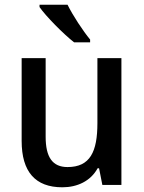

<svg xmlns="http://www.w3.org/2000/svg" viewBox="-20 -879 611 816"><path d="M267 -859H148V-849C174 -811 250 -734 295 -699H363V-711C333 -747 289 -814 267 -859ZM496 -632H394V-356C394 -234 363 -169 267 -169C203 -169 174 -211 174 -298V-632H72V-280C72 -149 130 -83 245 -83C308 -83 365 -109 395 -164H401L415 -93H496Z"/></svg>

Font: Noto Sans Kannada UI SemiCondensed Medium
Style: Regular
Weight: 500
Width: 4
Designer: Jelle Bosma - Monotype Design Team
Foundry: Monotype Imaging Inc.
Version: Version 2.005